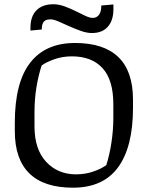

<svg xmlns="http://www.w3.org/2000/svg" viewBox="-20 -874 697 905"><path d="M323.7 10.7Q187.5 10.7 118.7 -56.4Q49.8 -123.5 49.8 -256.3V-294.9Q49.8 -484.9 122.1 -578.1Q194.3 -671.4 333.5 -671.4Q469.2 -671.4 538.1 -604.7Q606.9 -538.1 606.9 -403.8V-365.7Q606.9 -181.6 536.6 -85.4Q466.3 10.7 323.7 10.7ZM514.2 -382.3Q514.2 -497.6 463.1 -553Q412.1 -608.4 318.8 -608.4Q275.4 -608.4 236.8 -595Q198.2 -581.5 176.3 -565.4Q161.6 -520.5 152.1 -464.6Q142.6 -408.7 142.6 -343.3V-278.3Q142.6 -170.4 197.5 -111.3Q252.4 -52.2 338.4 -52.2Q381.3 -52.2 419.2 -65.2Q457 -78.1 481 -95.7Q496.6 -144.5 505.4 -203.1Q514.2 -261.7 514.2 -317.4ZM123.5 -742.2Q123.5 -797.4 152.1 -825.7Q180.7 -854 231 -854Q257.3 -854 284.4 -844Q311.5 -834 336.2 -821.8Q360.8 -809.6 381.8 -799.6Q402.8 -789.6 417 -789.6Q435.5 -789.6 446.5 -804Q457.5 -818.4 457.5 -848.1L514.6 -853V-830.1Q514.6 -778.3 488.5 -748.3Q462.4 -718.3 413.1 -718.3Q389.2 -718.3 361.1 -728.3Q333 -738.3 305.9 -750.5Q278.8 -762.7 255.9 -772.7Q232.9 -782.7 219.2 -782.7Q209.5 -782.7 201.4 -780.8Q193.4 -778.8 188 -773.4Q182.6 -768.1 179.7 -758.8Q176.8 -749.5 176.8 -734.9L123.5 -730Z"/></svg>

Font: Noticia Text
Style: Regular
Weight: 400
Designer: JM Sole
Foundry: JM Sole
Version: Version 1.003